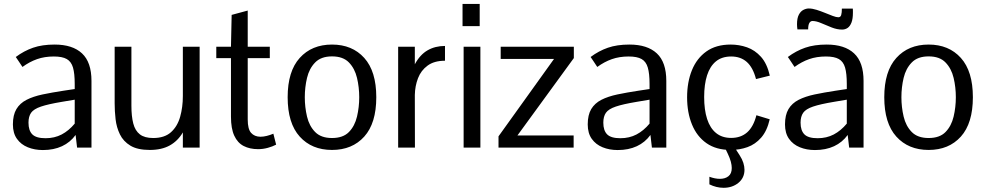

<svg xmlns="http://www.w3.org/2000/svg" viewBox="-20 -731 4886 951"><path d="M192.4 12.2Q151.4 12.2 117.7 -1.5Q84 -15.1 64 -43.2Q43.9 -71.3 43.9 -114.7Q43.9 -161.6 61.3 -190.7Q78.6 -219.7 111.6 -236.6Q144.5 -253.4 190.9 -263.2Q237.3 -272.9 294.9 -281.7L350.1 -290V-314.9Q350.1 -366.7 341.6 -396.2Q333 -425.8 310.8 -438.5Q288.6 -451.2 246.6 -451.2Q200.7 -451.2 163.3 -438Q126 -424.8 91.3 -399.4Q91.3 -399.4 86.2 -407Q81.1 -414.6 74.7 -424.3Q68.4 -434.1 63.2 -441.4Q58.1 -448.7 58.1 -448.7Q98.6 -479 143.8 -494.6Q189 -510.3 250.5 -510.3Q339.4 -510.3 386.2 -466.6Q433.1 -422.9 433.1 -330.1V0H361.8L354.5 -62.5Q328.1 -25.9 287.1 -6.8Q246.1 12.2 192.4 12.2ZM205.6 -46.4Q250 -46.4 285.4 -64.9Q320.8 -83.5 350.1 -118.7V-237.3L286.6 -226.6Q218.8 -215.3 182.9 -203.1Q147 -190.9 134 -172.4Q121.1 -153.8 121.1 -123.5Q121.1 -84.5 140.1 -65.4Q159.2 -46.4 205.6 -46.4Z M722.2 11.7Q661.1 11.7 626 -9.5Q590.8 -30.8 574 -65.4Q557.1 -100.1 552.5 -140.4Q547.9 -180.7 547.9 -218.8V-499.5H630.9V-207.5Q630.9 -155.3 640.1 -119.4Q649.4 -83.5 672.9 -65.4Q696.3 -47.4 738.8 -47.4Q794.9 -47.4 826.9 -76.2Q858.9 -105 872.3 -152.6Q885.7 -200.2 885.7 -255.4V-499.5H968.8V0H885.7V-75.2Q861.3 -33.2 821 -10.7Q780.8 11.7 722.2 11.7Z M1258.8 7.8Q1217.3 7.8 1187 -7.8Q1156.7 -23.4 1140.4 -58.8Q1124 -94.2 1124 -153.3V-442.9H1051.3V-499.5H1124L1127.4 -657.2L1207 -678.7V-499.5H1316.4V-442.9H1207V-139.2Q1207 -91.8 1223.6 -73Q1240.2 -54.2 1269.5 -53.7Q1285.2 -53.7 1301.5 -57.9Q1317.9 -62 1334 -68.8L1347.7 -14.6Q1330.6 -5.4 1306.6 1.2Q1282.7 7.8 1258.8 7.8Z M1624.5 11.7Q1524.4 11.7 1464.6 -54.4Q1404.8 -120.6 1404.8 -249.5Q1404.8 -377.9 1464.6 -444.1Q1524.4 -510.3 1624.5 -510.3Q1724.6 -510.3 1784.2 -444.1Q1843.8 -377.9 1843.8 -249.5Q1843.8 -120.6 1784.2 -54.4Q1724.6 11.7 1624.5 11.7ZM1624.5 -47.4Q1679.2 -47.4 1708.3 -77.1Q1737.3 -106.9 1748.3 -153.6Q1759.3 -200.2 1759.3 -249.5Q1759.3 -298.8 1748.3 -345.2Q1737.3 -391.6 1708.3 -421.6Q1679.2 -451.7 1624.5 -451.7Q1570.3 -451.7 1541 -421.6Q1511.7 -391.6 1500.7 -345.2Q1489.7 -298.8 1489.7 -249.5Q1489.7 -200.2 1500.7 -153.6Q1511.7 -106.9 1541 -77.1Q1570.3 -47.4 1624.5 -47.4Z M1952.1 0V-499.5H2034.7V-412.6Q2060.1 -460 2097.7 -481.7Q2135.3 -503.4 2184.1 -503.4V-430.2Q2130.9 -430.2 2098.1 -406.2Q2065.4 -382.3 2050.5 -343.8Q2035.6 -305.2 2034.7 -260.7L2035.2 0Z M2276.4 0V-499.5H2359.4V0ZM2271 -601.6V-711.4H2356V-601.6Z M2449.2 0V-55.7L2724.1 -439H2460V-499.5H2822.3V-443.4L2543 -60.1H2821.3V0Z M3039.6 12.2Q2998.5 12.2 2964.8 -1.5Q2931.2 -15.1 2911.1 -43.2Q2891.1 -71.3 2891.1 -114.7Q2891.1 -161.6 2908.4 -190.7Q2925.8 -219.7 2958.7 -236.6Q2991.7 -253.4 3038.1 -263.2Q3084.5 -272.9 3142.1 -281.7L3197.3 -290V-314.9Q3197.3 -366.7 3188.7 -396.2Q3180.2 -425.8 3158 -438.5Q3135.7 -451.2 3093.8 -451.2Q3047.9 -451.2 3010.5 -438Q2973.1 -424.8 2938.5 -399.4Q2938.5 -399.4 2933.3 -407Q2928.2 -414.6 2921.9 -424.3Q2915.5 -434.1 2910.4 -441.4Q2905.3 -448.7 2905.3 -448.7Q2945.8 -479 2991 -494.6Q3036.1 -510.3 3097.7 -510.3Q3186.5 -510.3 3233.4 -466.6Q3280.3 -422.9 3280.3 -330.1V0H3209L3201.7 -62.5Q3175.3 -25.9 3134.3 -6.8Q3093.3 12.2 3039.6 12.2ZM3052.7 -46.4Q3097.2 -46.4 3132.6 -64.9Q3168 -83.5 3197.3 -118.7V-237.3L3133.8 -226.6Q3065.9 -215.3 3030 -203.1Q2994.1 -190.9 2981.2 -172.4Q2968.3 -153.8 2968.3 -123.5Q2968.3 -84.5 2987.3 -65.4Q3006.3 -46.4 3052.7 -46.4Z M3599.1 11.7Q3527.3 11.7 3479.5 -21.7Q3431.6 -55.2 3407.5 -114.3Q3383.3 -173.3 3383.3 -249Q3383.3 -324.2 3407.2 -383.3Q3431.2 -442.4 3479 -476.3Q3526.9 -510.3 3599.1 -510.3Q3641.1 -510.3 3680.2 -496.6Q3719.2 -482.9 3749.3 -449.5Q3779.3 -416 3793 -356.4L3724.6 -339.4Q3709.5 -397 3679 -424.1Q3648.4 -451.2 3601.6 -451.2Q3555.7 -451.2 3526.1 -427Q3496.6 -402.8 3482.2 -357.9Q3467.8 -313 3467.8 -250.5Q3467.8 -187 3482.4 -141.6Q3497.1 -96.2 3526.9 -72Q3556.6 -47.9 3601.6 -47.9Q3649.4 -47.9 3680.7 -75.4Q3711.9 -103 3726.6 -160.2L3792.5 -140.1Q3779.3 -82.5 3750.2 -49.3Q3721.2 -16.1 3682.1 -2.2Q3643.1 11.7 3599.1 11.7ZM3564 199.2Q3528.3 199.2 3493.7 182.1V144.5Q3521.5 154.8 3545.9 154.8Q3571.8 154.8 3588.1 141.8Q3604.5 128.9 3604.5 101.1Q3604.5 87.4 3599.9 69.8Q3595.2 52.2 3585 30.8L3570.3 0H3619.1L3643.6 38.1Q3656.2 57.6 3661.9 75.7Q3667.5 93.8 3667.5 109.9Q3667.5 149.9 3637.5 174.6Q3607.4 199.2 3564 199.2Z M4016.6 12.2Q3975.6 12.2 3941.9 -1.5Q3908.2 -15.1 3888.2 -43.2Q3868.2 -71.3 3868.2 -114.7Q3868.2 -161.6 3885.5 -190.7Q3902.8 -219.7 3935.8 -236.6Q3968.8 -253.4 4015.1 -263.2Q4061.5 -272.9 4119.1 -281.7L4174.3 -290V-314.9Q4174.3 -366.7 4165.8 -396.2Q4157.2 -425.8 4135 -438.5Q4112.8 -451.2 4070.8 -451.2Q4024.9 -451.2 3987.5 -438Q3950.2 -424.8 3915.5 -399.4Q3915.5 -399.4 3910.4 -407Q3905.3 -414.6 3898.9 -424.3Q3892.6 -434.1 3887.5 -441.4Q3882.3 -448.7 3882.3 -448.7Q3922.9 -479 3968 -494.6Q4013.2 -510.3 4074.7 -510.3Q4163.6 -510.3 4210.4 -466.6Q4257.3 -422.9 4257.3 -330.1V0H4186L4178.7 -62.5Q4152.3 -25.9 4111.3 -6.8Q4070.3 12.2 4016.6 12.2ZM4029.8 -46.4Q4074.2 -46.4 4109.6 -64.9Q4145 -83.5 4174.3 -118.7V-237.3L4110.8 -226.6Q4043 -215.3 4007.1 -203.1Q3971.2 -190.9 3958.3 -172.4Q3945.3 -153.8 3945.3 -123.5Q3945.3 -84.5 3964.4 -65.4Q3983.4 -46.4 4029.8 -46.4ZM4150.9 -584.5Q4126 -584.5 4099.4 -595Q4072.8 -605.5 4048.1 -616.2Q4023.4 -627 4004.4 -627Q3994.6 -627 3988.8 -617.2Q3982.9 -607.4 3982.9 -585.4H3929.7Q3928.7 -592.3 3928.2 -598.6Q3927.7 -605 3927.7 -610.8Q3927.7 -641.1 3936.8 -658.2Q3945.8 -675.3 3959.5 -682.1Q3973.1 -689 3985.8 -689Q4003.4 -689 4024.4 -682.4Q4045.4 -675.8 4066.4 -667.2Q4087.4 -658.7 4104.7 -652.1Q4122.1 -645.5 4132.3 -645.5Q4143.1 -645.5 4146.5 -656.5Q4149.9 -667.5 4149.9 -688.5H4204.1Q4204.6 -683.1 4204.6 -678Q4204.6 -672.9 4204.6 -668Q4204.6 -637.7 4197.5 -619.4Q4190.4 -601.1 4178.5 -592.8Q4166.5 -584.5 4150.9 -584.5Z M4579.6 11.7Q4479.5 11.7 4419.7 -54.4Q4359.9 -120.6 4359.9 -249.5Q4359.9 -377.9 4419.7 -444.1Q4479.5 -510.3 4579.6 -510.3Q4679.7 -510.3 4739.3 -444.1Q4798.8 -377.9 4798.8 -249.5Q4798.8 -120.6 4739.3 -54.4Q4679.7 11.7 4579.6 11.7ZM4579.6 -47.4Q4634.3 -47.4 4663.3 -77.1Q4692.4 -106.9 4703.4 -153.6Q4714.4 -200.2 4714.4 -249.5Q4714.4 -298.8 4703.4 -345.2Q4692.4 -391.6 4663.3 -421.6Q4634.3 -451.7 4579.6 -451.7Q4525.4 -451.7 4496.1 -421.6Q4466.8 -391.6 4455.8 -345.2Q4444.8 -298.8 4444.8 -249.5Q4444.8 -200.2 4455.8 -153.6Q4466.8 -106.9 4496.1 -77.1Q4525.4 -47.4 4579.6 -47.4Z"/></svg>

Font: Pontano Sans
Style: Regular
Weight: 400
Designer: Vernon Adams
Foundry: Vernon Adams
Version: Version 2.001